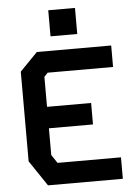

<svg xmlns="http://www.w3.org/2000/svg" viewBox="-60 -952 720 998"><g transform="rotate(-5 300.0 -453.0)"><path d="M152 -695.5 60 -601V-133L149.5 0H540V-112H209L180 -155.5V-295H410V-407H180V-563.5L198.5 -583.5H540V-695.5ZM230 -770.5V-906.5H369.5V-770.5Z"/></g></svg>

Font: Kode Mono
Style: Regular
Weight: 400
Monospace: yes
Designer: Isa Ozler
Foundry: Kadena LLC
Version: Version 1.000;gftools[0.9.28]